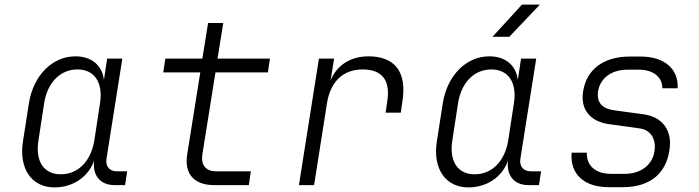

<svg xmlns="http://www.w3.org/2000/svg" viewBox="-20 -805 3040 835"><path d="M217 10C298 10 365 -36 390 -108C380 -45 415 0 477 0H524L533 -60H488C457 -60 438 -81 443 -114L512 -550H446L432 -457C425 -520 379 -560 308 -560C208 -560 126 -478 106 -358L80 -191C61 -72 117 10 217 10ZM244 -47C171 -47 133 -103 147 -193L172 -356C186 -446 242 -503 317 -503C391 -503 429 -446 415 -356L390 -193C375 -103 319 -47 244 -47Z M911 0H1062L1071 -60H920C875 -60 853 -87 860 -133L917 -490H1145L1154 -550H926L951 -705H885L860 -550H699L690 -490H851L794 -133C781 -49 824 0 911 0Z M1280 0H1346L1402 -356C1417 -450 1472 -503 1557 -503C1642 -503 1679 -455 1664 -364L1657 -315H1723L1730 -364C1750 -489 1700 -560 1582 -560C1504 -560 1445 -521 1418 -456L1433 -550H1367Z M2122 -645H2195L2328 -785H2250ZM2017 10C2098 10 2165 -36 2190 -108C2180 -45 2215 0 2277 0H2324L2333 -60H2288C2257 -60 2238 -81 2243 -114L2312 -550H2246L2232 -457C2225 -520 2179 -560 2108 -560C2008 -560 1926 -478 1906 -358L1880 -191C1861 -72 1917 10 2017 10ZM2044 -47C1971 -47 1933 -103 1947 -193L1972 -356C1986 -446 2042 -503 2117 -503C2191 -503 2229 -446 2215 -356L2190 -193C2175 -103 2119 -47 2044 -47Z M2627 9H2688C2804 9 2875 -47 2891 -150C2906 -236 2862 -297 2778 -308L2653 -325C2598 -332 2574 -359 2581 -409C2591 -466 2640 -502 2709 -502H2759C2823 -502 2862 -467 2860 -421H2927C2932 -504 2870 -559 2768 -559H2718C2606 -559 2531 -504 2516 -408C2503 -328 2548 -276 2629 -265L2759 -247C2811 -241 2835 -199 2826 -146C2817 -88 2767 -49 2698 -49H2637C2569 -49 2530 -86 2532 -141H2466C2458 -50 2518 9 2627 9Z"/></svg>

Font: JetBrains Mono ExtraLight
Style: Italic
Weight: 240
Italic angle: -9°
Monospace: yes
Designer: Philipp Nurullin, Konstantin Bulenkov
Foundry: JetBrains
Version: Version 2.305